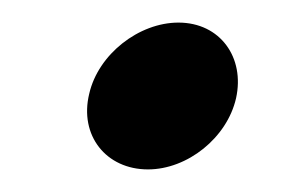

<svg xmlns="http://www.w3.org/2000/svg" viewBox="-20 -123 270 170"><path d="M59 -40C50 -3 74 27 111 27C146 27 181 -1 189 -36C197 -72 175 -103 138 -103C103 -103 67 -75 59 -40Z"/></svg>

Font: Electronic
Style: SuThkIt
Weight: 900
Version: Version 1.011